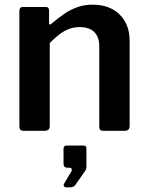

<svg xmlns="http://www.w3.org/2000/svg" viewBox="-20 -560 632 822"><path d="M81 0Q63 0 63 -18V-513Q63 -530 77 -530H177Q190 -530 190 -515V-463Q190 -457 193 -455.5Q196 -454 201 -459Q230 -484 257 -502Q284 -520 313 -530Q342 -540 376 -540Q450 -540 492.5 -497.5Q535 -455 535 -385V-21Q535 0 514 0H422Q413 0 409 -4Q405 -8 405 -18V-362Q405 -401 384 -422.5Q363 -444 321 -444Q297 -444 276.5 -436.5Q256 -429 236 -414Q216 -399 193 -376V-20Q193 0 170 0H81ZM262 242Q257 242 254 237Q251 232 254 227L283 178Q289 170 287 164Q285 158 277 158H268Q252 158 252 141V78Q252 63 265 63H337Q350 63 350 75V158Q350 160 348.5 163Q347 166 347 168L303 231Q299 237 294 239.5Q289 242 278 242Z"/></svg>

Font: Libre Franklin SemiBold
Style: Regular
Weight: 600
Designer: Pablo Impallari, Rodrigo Fuenzalida, Nhung Nguyen
Foundry: Impallari Type
Version: Version 3.000